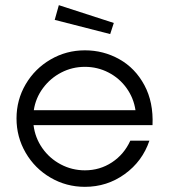

<svg xmlns="http://www.w3.org/2000/svg" viewBox="-20 -716 657 744"><path d="M44 -257Q44 -329 79.5 -389.5Q115 -450 176 -485.5Q237 -521 309 -521Q381 -521 442.5 -486.5Q504 -452 539.5 -386Q575 -320 571 -231H110Q116 -182 144 -142Q172 -102 215.5 -79Q259 -56 309 -56Q367 -56 414 -87Q461 -118 485 -171H559Q532 -91 463.5 -41.5Q395 8 309 8Q237 8 176 -27.5Q115 -63 79.5 -124Q44 -185 44 -257ZM505 -289Q498 -336 470.5 -374.5Q443 -413 400.5 -435Q358 -457 309 -457Q260 -457 217.5 -435Q175 -413 146.5 -374.5Q118 -336 111 -289ZM192 -639 208 -696 421 -627 407 -584Z"/></svg>

Font: Lineal Light
Style: Regular
Weight: 300
Designer: Created by Frank Adebiaye with contributions from Anton Moglia & Ariel Martín Pérez
Created by Frank ADEBIAYE with FontF
Foundry: Velvetyne Type Foundry
Version: Version 2.000